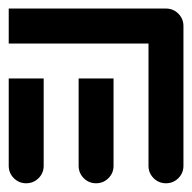

<svg xmlns="http://www.w3.org/2000/svg" viewBox="-20 -420 440 440"><path d="M400.4 -40Q400.4 -23.4 388.7 -11.7Q377 0 360.4 0Q343.8 0 332 -11.7Q320.3 -23.4 320.3 -40Q320.3 -133.8 320.3 -320.3Q212.9 -320.3 0 -320.3Q0 -346.7 0 -400.4Q120.1 -400.4 360.4 -400.4Q377 -400.4 388.7 -388.7Q400.4 -377 400.4 -360.4Q400.4 -280.3 400.4 -200.2Q400.4 -120.1 400.4 -40ZM240.2 -240.2Q240.2 -172.9 240.2 -40Q240.2 -23.4 228.5 -11.7Q216.8 0 200.2 0Q183.6 0 171.9 -11.7Q160.2 -23.4 160.2 -40Q160.2 -106.4 160.2 -240.2Q179.7 -240.2 200.2 -240.2Q219.7 -240.2 240.2 -240.2ZM80.1 -240.2Q80.1 -172.9 80.1 -40Q80.1 -23.4 68.4 -11.7Q56.6 0 40 0Q23.4 0 11.7 -11.7Q0 -23.4 0 -40Q0 -106.4 0 -240.2Q19.5 -240.2 40 -240.2Q59.6 -240.2 80.1 -240.2Z"/></svg>

Font: Stray Robotalk
Style: Regular
Weight: 400
Designer: Faina Iasen
Version: Version 1.0